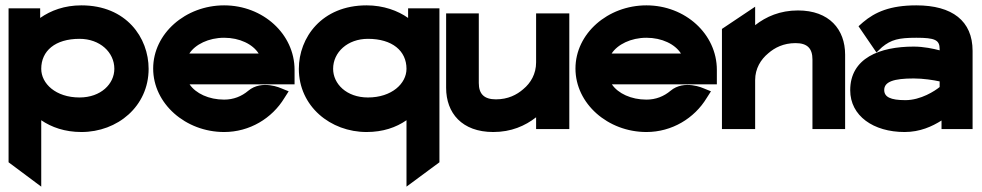

<svg xmlns="http://www.w3.org/2000/svg" viewBox="-20 -482 3667 717"><path d="M12 124 134 215V-33C172 -7 222 11 284 11C419 11 535 -85 535 -225C535 -341 452 -462 284 -462C221 -462 170 -443 130 -415V-451H12ZM134 -225C134 -292 186 -337 277 -337C353 -337 407 -287 407 -225C407 -169 357 -118 277 -118C188 -118 134 -170 134 -225Z M552 -226C552 -95 673 11 817 11C912 11 996 -40 1042 -116L1058 -141L1031 -152C1031 -152 958 -186 907 -143C882 -122 852 -110 817 -110C760 -110 711 -133 688 -167H1080V-221C1080 -355 962 -462 817 -462C673 -462 552 -357 552 -226ZM687 -282C709 -316 759 -341 817 -341C875 -341 924 -317 946 -282Z M1096 -225C1096 -85 1214 11 1349 11C1410 11 1459 -6 1498 -33V215L1621 124V-451H1504V-415C1466 -442 1412 -462 1349 -462C1181 -462 1096 -341 1096 -225ZM1224 -225C1224 -287 1278 -337 1354 -337C1445 -337 1498 -292 1498 -225C1498 -170 1443 -118 1354 -118C1274 -118 1224 -169 1224 -225Z M1646 -154C1646 -60 1705 11 1822 11C1889 11 1941 -12 1982 -44V0H2106V-432H1982V-249C1982 -206 1962 -172 1934 -149C1910 -128 1877 -111 1832 -111C1788 -111 1768 -131 1768 -172V-432H1646Z M2129 -226C2129 -95 2250 11 2394 11C2489 11 2573 -40 2619 -116L2635 -141L2608 -152C2608 -152 2535 -186 2484 -143C2459 -122 2429 -110 2394 -110C2337 -110 2288 -133 2265 -167H2657V-221C2657 -355 2539 -462 2394 -462C2250 -462 2129 -357 2129 -226ZM2264 -282C2286 -316 2336 -341 2394 -341C2452 -341 2501 -317 2523 -282Z M2676 0H2800V-183C2800 -226 2821 -260 2849 -283C2873 -304 2906 -321 2951 -321C2995 -321 3014 -301 3014 -260V0H3136V-278C3136 -372 3077 -443 2960 -443C2893 -443 2841 -420 2800 -388V-457L2676 -374Z M3155 -145C3155 -49 3242 11 3358 11C3416 11 3461 -10 3496 -32V0H3612V-292C3612 -404 3536 -462 3402 -462C3304 -462 3248 -437 3203 -399L3186 -384L3253 -286L3274 -306C3308 -334 3336 -341 3402 -341C3471 -341 3489 -333 3489 -299V-294C3466 -300 3430 -308 3392 -308C3265 -308 3155 -265 3155 -145ZM3282 -146C3282 -177 3318 -189 3392 -189C3428 -189 3466 -183 3489 -178V-157C3472 -143 3419 -108 3361 -108C3305 -108 3282 -120 3282 -146Z"/></svg>

Font: Charger Pro
Style: UltraExt
Weight: 900
Designer: Jasper
Foundry: Cannot Into Space Fonts
Version: Version 1.09